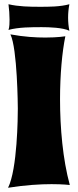

<svg xmlns="http://www.w3.org/2000/svg" viewBox="-20 -875 368 905"><path d="M309 -3C276 -124 263 -272 263 -407C263 -524 273 -631 288 -704C288 -704 253 -698 194 -698C150 -698 94 -701 29 -713C62 -647 64 -372 64 -363C64 -326 62 -78 18 10C99 -3 171 -7 223 -7C277 -7 309 -3 309 -3ZM307 -855C263 -843 212 -843 167 -843C119 -843 67 -844 20 -855C23 -831 25 -807 25 -783C25 -771 25 -746 20 -734C68 -747 128 -747 177 -747C212 -747 276 -745 307 -730C303 -750 301 -771 301 -792C301 -813 303 -834 307 -855Z"/></svg>

Font: Spicy Rice
Style: Regular
Weight: 400
Designer: Astigmatic (AOETI)
Foundry: Astigmatic (AOETI)
Version: Version 1.000